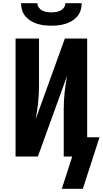

<svg xmlns="http://www.w3.org/2000/svg" viewBox="-20 -975 640 1196"><path d="M300 -815Q278 -815 256 -817.5Q234 -820 212.5 -826.5Q191 -833 172 -844.5Q153 -856 138.5 -873Q124 -890 117.5 -911.5Q111 -933 111 -955H213Q213 -940 221.5 -928Q230 -916 243 -909.5Q256 -903 270.5 -900.5Q285 -898 300 -898Q315 -898 329.5 -900.5Q344 -903 357 -909.5Q370 -916 378.5 -928Q387 -940 387 -955H489Q489 -933 482.5 -911.5Q476 -890 461.5 -873Q447 -856 428 -844.5Q409 -833 387.5 -826.5Q366 -820 344 -817.5Q322 -815 300 -815ZM365 201 430 0H377V-294Q377 -347 382.5 -399Q388 -451 398 -503L216 0H77V-735H223V-441Q223 -388 217.5 -336Q212 -284 202 -232L384 -735H523V-120H600L496 201Z"/></svg>

Font: Iosevka SS04 Heavy Extended
Style: Regular
Weight: 900
Width: 7
Monospace: yes
Designer: Belleve Invis
Foundry: Belleve Invis
Version: Version 19.0.0; ttfautohint (v1.8.4)